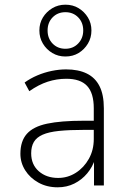

<svg xmlns="http://www.w3.org/2000/svg" viewBox="-20 -791 548 819"><path d="M226 8Q180 8 144 -12Q108 -32 87.5 -64.5Q67 -97 67 -135Q67 -189 94.5 -220Q122 -251 181 -263.5Q240 -276 336 -276H390V-237H338Q275 -237 231.5 -232.5Q188 -228 162 -216.5Q136 -205 124.5 -185.5Q113 -166 113 -137Q113 -89 145.5 -60.5Q178 -32 228 -32Q269 -32 303.5 -54Q338 -76 359 -113.5Q380 -151 380 -198V-329Q380 -394 351.5 -424.5Q323 -455 263 -455Q222 -455 183.5 -442.5Q145 -430 105 -402L85 -439Q110 -457 139.5 -469.5Q169 -482 200.5 -488.5Q232 -495 262 -495Q314 -495 350 -477.5Q386 -460 404.5 -423.5Q423 -387 423 -329V0H381V-114H386Q375 -79 352 -51.5Q329 -24 297 -8Q265 8 226 8ZM259 -550Q228 -550 203 -565Q178 -580 163 -605Q148 -630 148 -661Q148 -692 163 -716.5Q178 -741 203 -756Q228 -771 259 -771Q291 -771 315.5 -756Q340 -741 355 -716.5Q370 -692 370 -661Q370 -630 355 -605Q340 -580 315.5 -565Q291 -550 259 -550ZM259 -583Q292 -583 313.5 -605.5Q335 -628 335 -661Q335 -695 313.5 -717Q292 -739 259 -739Q226 -739 204.5 -717Q183 -695 183 -661Q183 -627 204.5 -605Q226 -583 259 -583Z"/></svg>

Font: Nunito Sans 10pt SemiCondensed ExtraLight
Style: Regular
Weight: 250
Width: 4
Designer: Vernon Adams
Foundry: Vernon Adams
Version: Version 3.101;gftools[0.9.27]